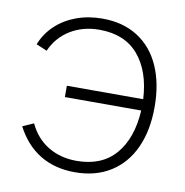

<svg xmlns="http://www.w3.org/2000/svg" viewBox="-69 -621 676 701"><g transform="rotate(10 269.5 -270.0)"><path d="M253 15Q179 15 124 -18.2Q69 -51.5 35 -117L76 -135Q100.5 -82.5 146.2 -54.8Q192 -27 252 -27Q345 -27 396 -86Q447 -145 453 -249H170V-291H453Q447.5 -394 396.8 -453.5Q346 -513 252 -513Q191 -513 144.2 -484.2Q97.5 -455.5 75 -404L35 -421Q51.5 -462.5 83.5 -492.5Q115.5 -522.5 159.8 -538.8Q204 -555 256 -555Q332.5 -555 387.2 -520Q442 -485 470.5 -420.8Q499 -356.5 499 -270Q499 -183 469.8 -118.8Q440.5 -54.5 385 -19.8Q329.5 15 253 15Z"/></g></svg>

Font: Vela Sans GX ExtLt
Style: Regular
Weight: 200
Designer: Principal design: Mikhail Sharanda - project Manrope.
Design modification: Ravid Balaliev
Foundry: Mikhail Sharanda
Version: Version 1.001